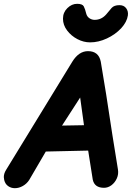

<svg xmlns="http://www.w3.org/2000/svg" viewBox="-58 -984 691 1006"><path d="M-36 -41Q-31 -20 -15.5 -9Q0 2 20 2Q41 2 61.5 -9.5Q82 -21 95 -41L182 -190L404 -195L428 -43Q437 0 487 0Q508 0 526 -13.5Q544 -27 554 -49Q564 -71 560 -96L531 -276L498 -491L470 -661Q459 -716 403 -716Q355 -716 321 -661L-26 -94Q-38 -75 -38 -56Q-38 -51 -36 -41ZM267 -326 362 -473 382 -328 267 -326ZM414 -762Q458 -762 502 -782.5Q546 -803 577 -836Q607 -869 612 -903Q615 -925 603 -941Q591 -957 568 -957Q540 -957 527 -942.5Q514 -928 498 -908Q473 -880 438 -880Q423 -880 410.5 -888.5Q398 -897 394 -912Q388 -937 381 -950.5Q374 -964 346 -964Q318 -964 295 -941.5Q272 -919 272 -886Q272 -853 293.5 -824.5Q315 -796 347.5 -779Q380 -762 414 -762Z"/></svg>

Font: Balsamiq Sans
Style: Bold Italic
Weight: 700
Italic angle: -12°
Designer: Michael Angeles
Foundry: Balsamiq SRL
Version: Version 1.020; ttfautohint (v1.8.4.7-5d5b);gftools[0.9.26]